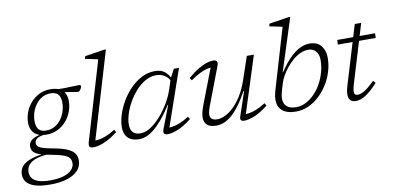

<svg xmlns="http://www.w3.org/2000/svg" viewBox="-139 -1005 3111 1516"><g transform="rotate(-10 1416.0 -247.0)"><path d="M500 -442.5Q492.5 -442.5 483.5 -443.8Q474.5 -445 462.5 -447.2Q450.5 -449.5 434.2 -452.2Q418 -455 396 -457.5Q374 -460 344 -461.5L321.5 -491.5Q363.5 -489.5 401.8 -490.2Q440 -491 470 -492.2Q500 -493.5 517.5 -493.5Q522.5 -493.5 525 -490.8Q527.5 -488 527.5 -483Q527.5 -476.5 524.8 -469.5Q522 -462.5 517.8 -456.2Q513.5 -450 508.8 -446.2Q504 -442.5 500 -442.5ZM198 -185Q228 -185 253.2 -196Q278.5 -207 298.2 -226Q318 -245 332 -270Q346 -295 353.2 -323Q360.5 -351 360.5 -380Q360.5 -425 341.2 -446.8Q322 -468.5 281 -468.5Q251 -468.5 225.8 -457.8Q200.5 -447 180.8 -427.8Q161 -408.5 147 -383.8Q133 -359 125.8 -330.8Q118.5 -302.5 118.5 -274Q118.5 -229 137.8 -206.8Q157 -184.5 198 -185ZM284 -500.5Q329 -500.5 357.5 -485.8Q386 -471 399.5 -445Q413 -419 413 -384.5Q413 -342 397.8 -300.8Q382.5 -259.5 353.8 -226.2Q325 -193 285 -173Q245 -153 195 -153Q150 -153 121.5 -167.8Q93 -182.5 79.5 -208.8Q66 -235 66 -269Q66 -311.5 81.2 -352.8Q96.5 -394 125.2 -427.2Q154 -460.5 194 -480.5Q234 -500.5 284 -500.5ZM155 240.5Q99 240.5 59.5 232.2Q20 224 -5 208.8Q-30 193.5 -41.8 172Q-53.5 150.5 -53.5 124.5Q-53.5 92 -36 66Q-18.5 40 22.8 21.5Q64 3 135 -7L157.5 -19.5L203.5 1Q147 2.5 108.5 11.5Q70 20.5 46.5 35.8Q23 51 12.5 71Q2 91 2 114.5Q2 142 17 163.2Q32 184.5 67.2 196.2Q102.5 208 162 208Q227.5 208 270.8 193.8Q314 179.5 335.2 155.8Q356.5 132 356.5 104Q356.5 85.5 350 71.8Q343.5 58 326.5 47.2Q309.5 36.5 278 27.5Q246.5 18.5 197 9.5Q133 -1.5 101.5 -15.2Q70 -29 59.8 -45.5Q49.5 -62 49.5 -81.5Q49.5 -105 63 -122Q76.5 -139 105.8 -150.2Q135 -161.5 181.5 -167.5L185 -156.5Q134 -150.5 115.8 -136.5Q97.5 -122.5 97.5 -102Q97.5 -90 102.8 -81Q108 -72 122.5 -64.5Q137 -57 164.8 -49.8Q192.5 -42.5 237.5 -34.5Q305 -21.5 342.5 -3.8Q380 14 394.8 37.2Q409.5 60.5 409.5 90.5Q409.5 122.5 394 149.8Q378.5 177 346.8 197.2Q315 217.5 267.2 229Q219.5 240.5 155 240.5Z M699 -667.5Q690 -670 671.2 -673.8Q652.5 -677.5 631.8 -681.8Q611 -686 596.5 -689L601.5 -710L756 -734H772L559 -20.5L547 -41Q567.5 -39 593.5 -42.8Q619.5 -46.5 652.5 -59.5Q685.5 -72.5 726 -98L738.5 -77Q693 -42 656 -23.2Q619 -4.5 590.8 2.8Q562.5 10 543 10Q517.5 10 510.8 -0.8Q504 -11.5 513 -42Z M1111.5 -38 1180.5 -218H1177Q1135.5 -153.5 1098.8 -110Q1062 -66.5 1029.2 -40Q996.5 -13.5 966.5 -1.8Q936.5 10 908 10Q869 10 842.2 -4.2Q815.5 -18.5 802.2 -44.5Q789 -70.5 789 -106Q789 -151.5 805.5 -204.8Q822 -258 852.2 -309.8Q882.5 -361.5 924.2 -404.2Q966 -447 1016.2 -472.8Q1066.5 -498.5 1123 -498.5Q1172 -498.5 1202 -473.8Q1232 -449 1248 -406.5L1241.5 -390Q1222.5 -427.5 1193.5 -446Q1164.5 -464.5 1126 -464.5Q1081 -464.5 1039.5 -441Q998 -417.5 963 -378.8Q928 -340 901.8 -293.8Q875.5 -247.5 861.2 -201.2Q847 -155 847 -117Q847 -75 867.5 -54.5Q888 -34 928.5 -34Q965.5 -34 1006.8 -60Q1048 -86 1087 -129.5Q1126 -173 1157.8 -225.8Q1189.5 -278.5 1208 -332.5L1237 -422L1274 -490.5H1315L1151.5 -19L1138 -40Q1158 -38 1184 -41.8Q1210 -45.5 1243.2 -58.8Q1276.5 -72 1318 -98L1330 -77Q1262 -24.5 1214.2 -7.2Q1166.5 10 1140 10Q1115 10 1108.2 -1.5Q1101.5 -13 1111.5 -38Z M1725.5 -31 1789.5 -221H1784.5Q1747.5 -154 1713.2 -109Q1679 -64 1647.2 -38Q1615.5 -12 1585.8 -1Q1556 10 1527 10Q1477 10 1453.8 -11.8Q1430.5 -33.5 1430.5 -70.5Q1430.5 -89.5 1436.2 -113.5Q1442 -137.5 1455 -172L1569 -469L1581 -449.5Q1560.5 -451 1534 -445Q1507.5 -439 1474 -422.5Q1440.5 -406 1398 -376L1384 -396.5Q1432.5 -438 1471 -460.5Q1509.5 -483 1538.8 -491.8Q1568 -500.5 1587 -500.5Q1611 -500.5 1618.8 -488.8Q1626.5 -477 1616 -450L1502 -151Q1494.5 -131 1490.2 -114.2Q1486 -97.5 1486 -84.5Q1486 -61.5 1500.5 -49.8Q1515 -38 1543 -38Q1575 -38 1609.8 -55.5Q1644.5 -73 1679 -107Q1713.5 -141 1743.5 -190.2Q1773.5 -239.5 1795 -303L1859 -490.5H1915.5L1765 -19.5L1751.5 -40Q1772 -38 1798 -41.8Q1824 -45.5 1857.2 -58.8Q1890.5 -72 1931.5 -98L1944 -77Q1876 -24.5 1828.2 -7.2Q1780.5 10 1754 10Q1731 10 1724.5 0.5Q1718 -9 1725.5 -31Z M2083.5 -169.5Q2078.5 -152.5 2076 -137.8Q2073.5 -123 2073.5 -109.5Q2073.5 -68.5 2098.5 -46.2Q2123.5 -24 2172.5 -24Q2213.5 -24 2251.2 -43Q2289 -62 2321.2 -95Q2353.5 -128 2377 -171Q2400.5 -214 2413.8 -262Q2427 -310 2427 -359Q2427 -402.5 2404.5 -428.2Q2382 -454 2344 -454Q2311 -454 2279.2 -439.2Q2247.5 -424.5 2219 -400Q2190.5 -375.5 2166.8 -345.8Q2143 -316 2126.2 -285.8Q2109.5 -255.5 2101.5 -229ZM2177 -667.5Q2167.5 -670.5 2148.5 -674.2Q2129.5 -678 2109.2 -682Q2089 -686 2074.5 -689L2079 -710L2234 -734H2250L2115.5 -314L2119.5 -315.5Q2158 -374 2198 -415.5Q2238 -457 2279.2 -478.8Q2320.5 -500.5 2362.5 -500.5Q2424 -500.5 2454.8 -461.8Q2485.5 -423 2485.5 -365.5Q2485.5 -310.5 2469 -256Q2452.5 -201.5 2422.5 -153.8Q2392.5 -106 2352.5 -69Q2312.5 -32 2265.5 -11Q2218.5 10 2167.5 10Q2094.5 10 2057.8 -21.2Q2021 -52.5 2021 -109Q2021 -125 2024 -142.8Q2027 -160.5 2032.5 -179.5Z M2582 -453.5 2584 -490.5H2887L2885.5 -453.5ZM2653.5 -128Q2649.5 -114.5 2646.8 -102.8Q2644 -91 2642.5 -82Q2641 -73 2641 -66Q2641 -49 2648.2 -42.5Q2655.5 -36 2668.5 -36Q2683.5 -36 2702.5 -43.8Q2721.5 -51.5 2746.8 -70.5Q2772 -89.5 2806 -123.5L2823.5 -104.5Q2795 -73.5 2770.5 -51.5Q2746 -29.5 2724.5 -16Q2703 -2.5 2683.5 3.8Q2664 10 2645.5 10Q2620 10 2603.8 -4Q2587.5 -18 2587.5 -52Q2587.5 -65.5 2591 -84.2Q2594.5 -103 2602.5 -129L2742 -590.5H2793.5Z"/></g></svg>

Font: Newsreader 9pt Light
Style: Italic
Weight: 300
Italic angle: -17°
Designer: Hugues Gentile
Foundry: Production Type
Version: Version 1.003